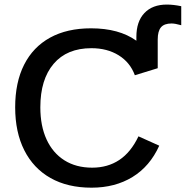

<svg xmlns="http://www.w3.org/2000/svg" viewBox="-20 -824 825 853"><path d="M579.1 -489.7Q558.1 -546.9 507.1 -578.4Q456.1 -609.9 386.2 -609.9Q277.3 -609.9 218.3 -540.5Q159.2 -471.2 159.2 -347.2Q159.2 -264.6 186.8 -204.6Q214.4 -144.5 266.1 -111.8Q317.9 -79.1 389.6 -79.1Q458.5 -79.1 510 -113.3Q561.5 -147.5 595.2 -218.3L687.5 -176.8Q646 -85 568.6 -37.6Q491.2 9.8 386.7 9.8Q280.3 9.8 204.3 -33.2Q128.4 -76.2 87.9 -156.5Q47.4 -236.8 47.4 -347.2Q47.4 -458 87.2 -536.6Q127 -615.2 202.4 -656.7Q277.8 -698.2 384.3 -698.2Q508.8 -698.2 585.9 -643.1V-660.2Q585.9 -728.5 621.6 -766.1Q657.2 -803.7 721.2 -803.7Q750.5 -803.7 785.2 -796.4V-711.9Q757.8 -719.7 742.2 -719.7Q709.5 -719.7 695.1 -702.6Q680.7 -685.5 680.7 -648.4V-521Z"/></svg>

Font: Arimo Medium
Style: Regular
Weight: 500
Designer: Steve Matteson
Foundry: Monotype Imaging Inc.
Version: Version 1.33